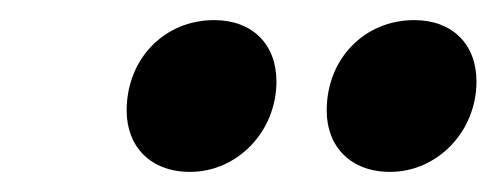

<svg xmlns="http://www.w3.org/2000/svg" viewBox="-20 -761 494 191"><path d="M169 -590C216 -590 255 -630 255 -680C255 -717 231 -741 193 -741C144 -741 106 -703 106 -651C106 -615 130 -590 169 -590ZM368 -590C415 -590 454 -630 454 -680C454 -717 430 -741 392 -741C343 -741 305 -703 305 -651C305 -615 329 -590 368 -590Z"/></svg>

Font: Arthouse Owned
Style: Bold Italic
Weight: 700
Italic angle: -10°
Designer: Jeremy Tribby
Foundry: Tribby Type
Version: Version 1.000;PS 001.000;hotconv 1.0.88;makeotf.lib2.5.64775